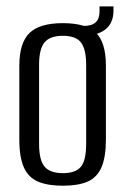

<svg xmlns="http://www.w3.org/2000/svg" viewBox="-20 -576 393 603"><path d="M177.3 7.3Q130.7 7.3 100.3 -5.3Q69.8 -17.8 55.2 -49.8Q40.7 -81.7 40.7 -138V-369.4Q40.7 -441.2 72.5 -472.2Q104.3 -503.3 177.3 -503.3Q250.4 -503.3 281.5 -472.9Q312.6 -442.6 312.6 -369.4V-138.2Q312.6 -82.5 298.7 -50.5Q284.8 -18.6 255.1 -5.6Q225.3 7.3 177.3 7.3ZM177.3 -32.2Q217.4 -32.2 234 -52.2Q250.6 -72.2 250.6 -124.8V-371.6Q250.6 -420.7 234.7 -442.1Q218.8 -463.6 177.3 -463.6Q137.6 -463.6 120.1 -443.2Q102.7 -422.8 102.7 -371.6V-124.8Q102.7 -72.9 120.1 -52.5Q137.6 -32.2 177.3 -32.2ZM234.6 -463.6 231.7 -494.7H244.2Q292.6 -494.7 292.6 -539.6V-556H336.4V-543.1Q336.4 -502.9 310.1 -482.9Q283.8 -462.9 234.6 -463.6Z"/></svg>

Font: Alumni Sans Thin
Style: Regular
Weight: 100
Designer: Robert E. Leuschke
Foundry: Robert E. Leuschke
Version: Version 1.018